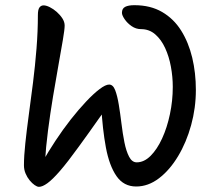

<svg xmlns="http://www.w3.org/2000/svg" viewBox="-20 -739 822 740"><path d="M734.9 -392.4Q734.9 -323.1 716.7 -256.8Q698.5 -190.5 666.4 -137.1Q634.4 -83.7 592.8 -51.9Q551.2 -20.2 504.8 -20.2Q456.7 -20.2 428.9 -60.4Q401.2 -100.6 388.1 -170.6Q375.1 -240.7 370.2 -329.7L401.6 -338.1Q380.4 -309.1 361 -281.9Q341.6 -254.7 322.9 -228.1Q304.1 -201.5 283.4 -173.4Q240.9 -114.5 211.5 -80.6Q182.1 -46.7 162.7 -32.8Q143.4 -18.9 130.2 -18.9Q123.2 -18.9 113.6 -25.6Q103.9 -32.3 94.4 -43.8Q84.9 -55.3 78.6 -70.2Q72.3 -85.1 72.3 -101.8Q72.3 -137.2 77.6 -187Q82.9 -236.8 91 -296.6Q99.2 -356.3 107.3 -421Q115.4 -485.7 120.7 -551.9Q126 -618.2 126 -680.9Q126 -701.9 132 -710.1Q138.1 -718.3 148.1 -718.3Q158 -718.3 171.9 -711.4Q185.7 -704.5 198.6 -693.2Q211.5 -681.8 220.4 -668.2Q229.2 -654.5 229.2 -640.6Q229.2 -625.6 222.3 -585.2Q215.5 -544.9 205.3 -488.2Q195.1 -431.6 184.3 -366.5Q173.5 -301.4 165 -235.8Q156.5 -170.2 153.3 -112.7L142.4 -112.6Q165.7 -154 194.1 -197Q222.5 -239.9 252.7 -278.5Q283 -317 311.8 -347.5Q340.5 -378 363.7 -395.5Q386.9 -413.1 400.6 -413.1Q415.6 -413.1 423.9 -391.5Q432.2 -369.9 437.8 -335.8Q443.4 -301.7 448.1 -263.2Q452.7 -224.6 459.5 -190.6Q466.3 -156.5 477.6 -134.9Q488.9 -113.3 506.9 -113.3Q535.3 -113.3 560.5 -138.4Q585.6 -163.5 604.8 -205.3Q624 -247 634.9 -298.9Q645.9 -350.7 645.9 -403.9Q645.9 -442.9 638.7 -481.9Q631.6 -520.9 616.5 -553.8Q601.4 -586.6 578.3 -606.6Q555.2 -626.7 523.6 -626.7Q504.2 -626.7 487.5 -638.1Q470.8 -649.6 460.4 -664.9Q450 -680.2 450 -689.6Q450 -706.2 462.4 -712.6Q474.8 -719 497.9 -719Q559.9 -719 604.8 -692.8Q649.7 -666.6 678.2 -621.1Q706.8 -575.5 720.9 -516.7Q734.9 -457.8 734.9 -392.4Z"/></svg>

Font: Kalam Variable Light
Style: Regular
Weight: 300
Designer: Lipi Raval, Jonny Pinhorn
Foundry: Indian Type Foundry
Version: Version 3.000